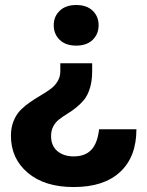

<svg xmlns="http://www.w3.org/2000/svg" viewBox="-20 -545 592 771"><path d="M275.9 206.1Q159.2 206.1 91.6 148.9Q23.9 91.8 23.9 0Q23.9 -33.2 34.9 -59.8Q45.9 -86.4 63.2 -103.8Q80.6 -121.1 101.8 -135.5Q123 -149.9 144.3 -162.4Q165.5 -174.8 182.9 -187.5Q200.2 -200.2 211.2 -218.3Q222.2 -236.3 222.2 -258.8V-291H350.1V-258.8Q350.1 -220.7 341.1 -191.2Q332 -161.6 317.4 -144Q302.7 -126.5 285.2 -112.5Q267.6 -98.6 250 -87.9Q232.4 -77.1 217.8 -65.9Q203.1 -54.7 194.1 -37.8Q185.1 -21 185.1 1Q185.1 40.5 210.4 61.8Q235.8 83 275.9 83Q321.8 83 346.7 56.6Q371.6 30.3 377.9 -25.9H527.8Q527.8 84.5 462.6 145.3Q397.5 206.1 275.9 206.1ZM286.1 -361.8Q243.7 -361.8 219.7 -385Q195.8 -408.2 195.8 -443.8Q195.8 -479 220 -502Q244.1 -524.9 286.1 -524.9Q328.1 -524.9 352.1 -502Q376 -479 376 -443.8Q376 -408.2 352.1 -385Q328.1 -361.8 286.1 -361.8Z"/></svg>

Font: Creato Display ExtraBold
Style: Regular
Weight: 800
Version: Version 1.000